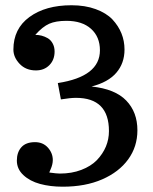

<svg xmlns="http://www.w3.org/2000/svg" viewBox="-20 -559 580 728"><path d="M217.8 148.9Q170.4 148.9 131.8 138.4Q93.3 127.9 68.8 105Q43.9 82 43.9 49.8Q43.9 18.6 61 -0.7Q78.1 -20 112.8 -20Q143.1 -20 161.6 0.7Q180.2 21.5 180.2 47.9Q180.2 64 171.9 83Q169.9 87.4 168.7 90.3Q167.5 93.3 167 95.2Q181.2 97.2 191.2 98.1Q201.2 99.1 207 99.1Q252 99.1 288.3 85.2Q324.7 71.3 347.2 48.3Q393.1 0 393.1 -62Q393.1 -188 268.1 -188Q247.1 -188 210.9 -182.1L199.2 -244.1Q358.9 -268.6 358.9 -368.2Q358.9 -419.4 325.2 -449.7Q291.5 -480 231.9 -480Q191.9 -480 166.7 -469Q141.6 -458 113.8 -426.8Q138.7 -426.8 160.2 -414.6Q171.9 -408.2 179.4 -394.8Q187 -381.3 187 -363.8Q187 -332 167.2 -312Q147.5 -292 116.2 -292Q78.1 -292 54.4 -316.9Q30.8 -341.8 30.8 -371.1Q30.8 -450.2 91.8 -494.6Q152.8 -539.1 251 -539.1Q302.7 -539.1 342.8 -524.4Q382.8 -509.8 406.2 -485.4Q452.1 -436 452.1 -371.1Q452.1 -319.3 421.1 -283.2Q390.1 -247.1 327.1 -231Q416.5 -221.7 458.7 -177.7Q501 -133.8 501 -64.9Q501 -2.9 466.1 45.2Q431.2 93.3 367.4 121.1Q303.7 148.9 217.8 148.9Z"/></svg>

Font: Trocchi
Style: Regular
Weight: 400
Designer: Vernon Adams
Foundry: Vernon Adams
Version: Version 1.101; ttfautohint (v1.8.4.7-5d5b);gftools[0.9.27]